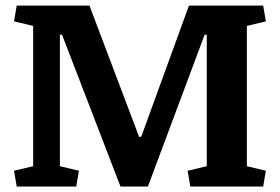

<svg xmlns="http://www.w3.org/2000/svg" viewBox="-20 -681 1022 701"><path d="M101.1 -586.4 31.2 -603 41 -660.6H306.6L487.8 -181.6H495.6L669.9 -660.6H940.9L950.7 -603L881.3 -586.4V-74.2L950.7 -57.6L940.9 0H674.8L665 -57.6L734.9 -74.2V-554.2H727.1L520 0H419.9L206.5 -554.2H198.7V-74.2L268.1 -57.6L258.3 0H41L31.2 -57.6L101.1 -74.2Z"/></svg>

Font: Noticia Text
Style: Bold
Weight: 700
Designer: JM Sole
Foundry: JM Sole
Version: Version 1.003